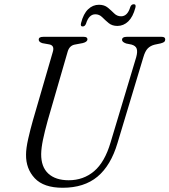

<svg xmlns="http://www.w3.org/2000/svg" viewBox="-20 -874 800 907"><path d="M502.5 -201.5 623.5 -604Q630.5 -629.5 625.8 -643.8Q621 -658 601 -663.5L576 -668.5Q556.5 -675.5 556.5 -685.5Q556.5 -700 578 -700H744Q760.5 -700 760.5 -688Q760.5 -680.5 756.2 -676.5Q752 -672.5 739 -669L710.5 -663Q690.5 -658 678 -645.2Q665.5 -632.5 657 -603L535 -198Q503.5 -92 440.5 -39.5Q377.5 13 276 13Q186.5 13 144.2 -32Q102 -77 103 -144Q103 -173 113.2 -218.2Q123.5 -263.5 135.5 -305.5L229.5 -629Q238.5 -658.5 214 -664L180.5 -670Q162.5 -675.5 163 -687Q163 -700 184 -700H376Q393 -700 393 -688.5Q393 -676 371 -670.5L331.5 -663Q307.5 -657.5 299.5 -629.5L205.5 -305Q191 -252.5 183 -213.8Q175 -175 174.5 -146.5Q174 -85.5 208.2 -54Q242.5 -22.5 304.5 -22.5Q374 -22.5 424.5 -65.2Q475 -108 502.5 -201.5ZM534.5 -751.5Q509.5 -751.5 493 -765.2Q476.5 -779 462.8 -792.8Q449 -806.5 430.5 -806.5Q400 -806.5 386.5 -762.5Q381.5 -749 370.5 -749Q358.5 -749 363 -765.5Q374 -809 396.2 -830.2Q418.5 -851.5 447.5 -851.5Q473 -851.5 489.2 -838Q505.5 -824.5 519.2 -810.8Q533 -797 552 -797Q582.5 -797 595.5 -841Q600.5 -854 612 -854Q624 -854 619.5 -837.5Q608 -794 585.8 -772.8Q563.5 -751.5 534.5 -751.5Z"/></svg>

Font: Fraunces 72pt Soft Light
Style: Italic
Weight: 300
Italic angle: -16°
Version: Version 1.000;[b76b70a41]